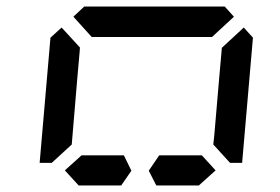

<svg xmlns="http://www.w3.org/2000/svg" viewBox="-20 -1020 856 586"><path d="M220 -454 178 -500 229 -546H332H358L381 -499L350 -454H234ZM204 -969 237 -1000H666L694 -969L627 -907H625H490H397H262H260ZM724 -936 752 -905 719 -523H682L631 -579L634 -607L649 -782L656 -861L657 -874ZM199 -579 138 -523H101L134 -905L168 -936L224 -875L223 -861L216 -782ZM596 -546 638 -500 587 -454H574H497H457L434 -499L466 -546H492Z"/></svg>

Font: DSEG14 Classic Mini
Style: Italic
Weight: 400
Italic angle: -5°
Designer: Keshikan(Twitter:@keshinomi_88pro)
Version: Version 0.46